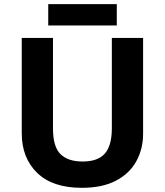

<svg xmlns="http://www.w3.org/2000/svg" viewBox="-20 -897 796 927"><path d="M670.9 -713.9V-252Q670.9 -178.2 638.4 -118.9Q606 -59.6 540.3 -24.9Q474.6 9.8 375 9.8Q233.4 9.8 159.2 -62.5Q85 -134.8 85 -253.9V-713.9H235.8V-276.9Q235.8 -188.5 272 -152.8Q308.1 -117.2 378.9 -117.2Q453.1 -117.2 486.6 -156Q520 -194.8 520 -277.8V-713.9ZM543.9 -877V-773.9H212.9V-877Z"/></svg>

Font: Open Sans
Style: Bold
Weight: 700
Designer: Monotype Design Team
Foundry: Monotype Imaging Inc.
Version: Version 3.000; ttfautohint (v1.8.4)